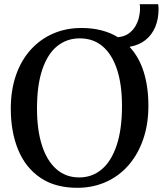

<svg xmlns="http://www.w3.org/2000/svg" viewBox="-20 -885 776 916"><path d="M353.5 11Q245.5 12 174 -36Q102.5 -84 67 -169.5Q31.5 -255 31.5 -366.5Q31.5 -455 56.2 -526.2Q81 -597.5 126.5 -647.8Q172 -698 233.5 -724.8Q295 -751.5 368.5 -751.5Q420.5 -751.5 464 -740.2Q507.5 -729 542.5 -707.5Q574 -710.5 594.5 -725.5Q615 -740.5 626.8 -761.5Q638.5 -782.5 643.2 -803.8Q648 -825 648 -840.5Q648 -850.5 647.8 -856Q647.5 -861.5 646 -865H734.5Q735.5 -859.5 736 -854Q736.5 -848.5 736.5 -843Q736.5 -794 720.5 -756Q704.5 -718 673.8 -693.8Q643 -669.5 598 -661.5Q643.5 -613 665.8 -541.5Q688 -470 688 -380.5Q688 -292.5 663.2 -220.8Q638.5 -149 593.8 -97.5Q549 -46 487.8 -18Q426.5 10 353.5 11ZM358 -38.5Q419.5 -38.5 465.2 -77Q511 -115.5 536.5 -191.5Q562 -267.5 562 -380Q562 -481 538.5 -553Q515 -625 470.2 -663.5Q425.5 -702 360.5 -702Q299 -702 253.2 -665.2Q207.5 -628.5 182 -554Q156.5 -479.5 156.5 -367Q156.5 -265.5 180 -192Q203.5 -118.5 248.5 -78.5Q293.5 -38.5 358 -38.5Z"/></svg>

Font: Merriweather 36pt Medium
Style: Regular
Weight: 500
Version: Version 2.100